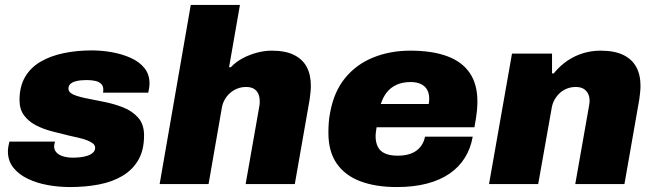

<svg xmlns="http://www.w3.org/2000/svg" viewBox="-20 -745 2652 777"><path d="M263 12Q218 12 173.5 4Q129 -4 92.5 -21.5Q56 -39 34 -66.5Q12 -94 12 -133Q12 -141 14 -153Q16 -165 18 -172H203Q201 -167 200 -162Q199 -157 199 -153Q199 -138 209 -127.5Q219 -117 236.5 -112Q254 -107 275 -107Q288 -107 303.5 -108.5Q319 -110 333 -114.5Q347 -119 356 -127Q365 -135 365 -147Q365 -157 356.5 -164Q348 -171 333 -177Q318 -183 298 -187.5Q278 -192 256 -197Q223 -205 188.5 -214Q154 -223 124.5 -238.5Q95 -254 77 -278.5Q59 -303 59 -340Q59 -395 81.5 -433.5Q104 -472 144.5 -495.5Q185 -519 238 -530Q291 -541 351 -541Q393 -541 434 -533.5Q475 -526 509.5 -510.5Q544 -495 564.5 -469.5Q585 -444 585 -408Q585 -399 583.5 -388.5Q582 -378 580 -370H397Q398 -375 398 -378Q398 -381 398 -383Q398 -397 389.5 -405.5Q381 -414 366 -417.5Q351 -421 331 -421Q321 -421 308.5 -420Q296 -419 284 -415.5Q272 -412 264.5 -405Q257 -398 257 -386Q257 -376 266 -369Q275 -362 290.5 -357Q306 -352 325 -348Q359 -341 400 -333Q441 -325 478 -310.5Q515 -296 539 -269Q563 -242 563 -197Q563 -138 540 -98Q517 -58 476 -33.5Q435 -9 380.5 1.5Q326 12 263 12Z M626 0 752 -725H951L907 -473H914Q935 -495 962.5 -509.5Q990 -524 1020.5 -532Q1051 -540 1080 -540Q1134 -540 1169 -523Q1204 -506 1221 -474.5Q1238 -443 1238 -398Q1238 -385 1236.5 -371Q1235 -357 1233 -342L1173 0H974L1030 -318Q1031 -323 1031 -327.5Q1031 -332 1031 -336Q1031 -353 1025 -366Q1019 -379 1007 -386Q995 -393 976 -393Q957 -393 940.5 -386.5Q924 -380 911 -368.5Q898 -357 889.5 -342Q881 -327 878 -310L824 0Z M1586 12Q1500 12 1438 -11.5Q1376 -35 1342.5 -83.5Q1309 -132 1309 -207Q1309 -229 1310.5 -249.5Q1312 -270 1316 -289Q1331 -373 1376 -428.5Q1421 -484 1489.5 -512Q1558 -540 1641 -540Q1728 -540 1788.5 -518Q1849 -496 1880.5 -450.5Q1912 -405 1912 -334Q1912 -318 1910 -296Q1908 -274 1900 -230H1504Q1503 -223 1501.5 -212.5Q1500 -202 1500 -194Q1500 -169 1509 -151Q1518 -133 1538 -124Q1558 -115 1589 -115Q1616 -115 1635.5 -121Q1655 -127 1668 -137.5Q1681 -148 1689 -162Q1697 -176 1700 -192H1893Q1885 -145 1861.5 -107Q1838 -69 1799.5 -42.5Q1761 -16 1707.5 -2Q1654 12 1586 12ZM1521 -324H1715Q1716 -329 1716.5 -335Q1717 -341 1717 -345Q1717 -367 1708.5 -382Q1700 -397 1683 -405Q1666 -413 1642 -413Q1609 -413 1585 -402Q1561 -391 1545.5 -371.5Q1530 -352 1521 -324Z M1959 0 2052 -528H2214V-448H2221Q2246 -479 2276.5 -499.5Q2307 -520 2341 -530Q2375 -540 2410 -540Q2466 -540 2501.5 -523Q2537 -506 2554.5 -474.5Q2572 -443 2572 -398Q2572 -385 2570.5 -371Q2569 -357 2567 -342L2507 0H2308L2364 -318Q2365 -323 2365.5 -328Q2366 -333 2366 -337Q2366 -354 2359.5 -366.5Q2353 -379 2341 -386Q2329 -393 2310 -393Q2291 -393 2274.5 -386.5Q2258 -380 2245.5 -368.5Q2233 -357 2224.5 -342Q2216 -327 2213 -310L2158 0Z"/></svg>

Font: Archivo SemiBold Black
Style: Italic
Weight: 900
Italic angle: -10°
Version: Version 2.001